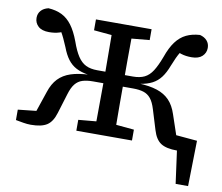

<svg xmlns="http://www.w3.org/2000/svg" viewBox="-74 -593 967 836"><g transform="rotate(10 409.5 -175.5)"><path d="M772 0H692L687 -59L812 -48L808 153H753L727 -38ZM20 0V-46L150 -60L86 -11L131 -144Q143 -181 164.5 -203.5Q186 -226 219.5 -237Q253 -248 303 -250L296 -249Q264 -254 242 -265.5Q220 -277 204.5 -297.5Q189 -318 177 -350Q160 -391 147 -413Q134 -435 121 -452L182 -424Q161 -415 141 -408.5Q121 -402 95 -402Q63 -402 47 -417Q31 -432 31 -454Q31 -473 42.5 -486Q54 -499 75 -504Q109 -502 134.5 -489.5Q160 -477 179.5 -451Q199 -425 215 -382Q229 -342 244.5 -318.5Q260 -295 280.5 -285Q301 -275 331 -275H398V-224H321Q294 -224 275 -218Q256 -212 243 -196Q230 -180 221 -150L194 -62Q182 -22 158 -6.5Q134 9 87 9Q71 9 53.5 6Q36 3 20 0ZM800 0Q784 3 766.5 6Q749 9 733 9Q686 9 662 -6.5Q638 -22 626 -62L599 -150Q590 -180 577 -196Q564 -212 545 -218Q526 -224 499 -224H422V-275H489Q519 -275 539.5 -285Q560 -295 575 -318.5Q590 -342 605 -382Q620 -425 639.5 -451Q659 -477 685 -489.5Q711 -502 745 -504Q765 -499 776.5 -486Q788 -473 788 -454Q788 -432 772 -417Q756 -402 725 -402Q699 -402 679 -408.5Q659 -415 638 -424L698 -452Q686 -435 672.5 -413Q659 -391 643 -350Q631 -318 615.5 -297.5Q600 -277 578 -265.5Q556 -254 524 -249L517 -250Q567 -248 600.5 -237Q634 -226 655.5 -203.5Q677 -181 689 -144L734 -11L670 -60L800 -46ZM365 0Q366 -31 366 -68.5Q366 -106 366.5 -146.5Q367 -187 367 -224V-267Q367 -305 366.5 -345.5Q366 -386 366 -424Q366 -462 365 -492H454Q454 -462 453.5 -424Q453 -386 453 -345.5Q453 -305 453 -267V-224Q453 -187 453 -146.5Q453 -106 453.5 -68.5Q454 -31 454 0ZM287 0V-48L397 -58H425L533 -48V0ZM287 -444V-492H533V-444L425 -434H397Z"/></g></svg>

Font: Source Serif 4
Style: Regular
Weight: 400
Designer: Frank Grießhammer
Foundry: Adobe Systems Incorporated
Version: Version 4.004;hotconv 1.0.116;makeotfexe 2.5.65601